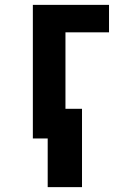

<svg xmlns="http://www.w3.org/2000/svg" viewBox="-20 -569 540 789"><path d="M176 200V0H146L191 -122H317V200ZM115 0V-549H428V-436H249V0Z"/></svg>

Font: Noto Sans Mono Condensed Extra
Style: Regular
Weight: 800
Width: 3
Designer: Monotype Design Team
Foundry: Monotype Imaging Inc.
Version: Version 1.900